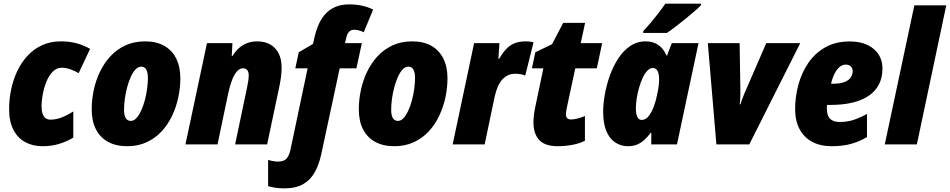

<svg xmlns="http://www.w3.org/2000/svg" viewBox="-20 -789 5190 1049"><path d="M211.9 9.8Q158.7 9.8 117.4 -12.7Q76.2 -35.2 53 -80.3Q29.8 -125.5 29.8 -192.9Q29.8 -247.1 41 -300.5Q52.2 -354 74.7 -401.4Q97.2 -448.7 131.1 -485.1Q165 -521.5 210.4 -542.2Q255.9 -563 312.5 -563Q358.9 -563 397.5 -552.7Q436 -542.5 472.2 -522L409.7 -389.2Q389.6 -401.4 365.2 -410.2Q340.8 -418.9 318.4 -418.9Q288.6 -418.9 267.3 -396.7Q246.1 -374.5 232.9 -340.8Q219.7 -307.1 213.4 -272Q207 -236.8 207 -211.4Q207 -184.6 212.6 -167.7Q218.3 -150.9 229.2 -143.1Q240.2 -135.3 256.3 -135.3Q285.2 -135.3 315.4 -146.7Q345.7 -158.2 380.4 -180.2V-37.1Q347.2 -16.6 304.9 -3.4Q262.7 9.8 211.9 9.8Z M674.8 9.8Q613.3 9.8 569.8 -14.2Q526.4 -38.1 503.7 -83.3Q481 -128.4 481 -192.4Q481 -242.2 491.7 -294.4Q502.4 -346.7 525.1 -394.8Q547.9 -442.9 582.5 -480.7Q617.2 -518.6 664.6 -540.8Q711.9 -563 772.9 -563Q834 -563 877 -538.8Q919.9 -514.6 942.6 -469.5Q965.3 -424.3 965.3 -361.3Q965.3 -309.6 954.1 -256.8Q942.9 -204.1 920.2 -156.2Q897.5 -108.4 862.8 -71Q828.1 -33.7 781.2 -12Q734.4 9.8 674.8 9.8ZM694.8 -128.4Q710.9 -128.4 725.1 -143.6Q739.3 -158.7 751 -184.1Q762.7 -209.5 771 -240.5Q779.3 -271.5 783.7 -303.7Q788.1 -335.9 788.1 -364.3Q788.1 -384.3 783.9 -397.7Q779.8 -411.1 771.7 -418Q763.7 -424.8 751.5 -424.8Q734.9 -424.8 720.5 -409.7Q706.1 -394.5 694.6 -369.1Q683.1 -343.8 674.8 -312.7Q666.5 -281.7 662.1 -249.5Q657.7 -217.3 657.7 -188.5Q657.7 -159.2 667 -143.8Q676.3 -128.4 694.8 -128.4Z M993.2 0 1110.8 -553.2H1250L1246.1 -482.4H1249.5Q1266.6 -509.8 1287.1 -527.6Q1307.6 -545.4 1331.8 -554.2Q1356 -563 1385.3 -563Q1426.3 -563 1455.8 -546.4Q1485.4 -529.8 1502 -498Q1518.6 -466.3 1518.6 -419.4Q1518.6 -398.4 1515.9 -374.3Q1513.2 -350.1 1507.8 -323.7L1439.5 0H1264.6L1328.6 -305.2Q1332.5 -322.3 1335.7 -342.3Q1338.9 -362.3 1338.9 -377.4Q1338.9 -396.5 1330.6 -406.2Q1322.3 -416 1307.6 -416Q1290 -416 1274.9 -399.4Q1259.8 -382.8 1247.8 -351.8Q1235.8 -320.8 1226.6 -277.8L1168.5 0Z M1532.2 240.2Q1510.3 240.2 1486.8 237.1Q1463.4 233.9 1444.8 228V84.5Q1456.1 88.4 1471.7 91.1Q1487.3 93.8 1498.5 93.8Q1532.7 93.8 1546.9 75.9Q1561 58.1 1566.9 29.3L1660.6 -415.5H1593.3L1612.3 -503.4L1690.4 -549.3L1698.2 -584.5Q1706.5 -621.6 1720.5 -654.1Q1734.4 -686.5 1756.8 -711.7Q1779.3 -736.8 1811.8 -751Q1844.2 -765.1 1889.6 -765.1Q1923.3 -765.1 1956.8 -758.1Q1990.2 -751 2018.6 -736.8L1967.3 -612.8Q1955.1 -619.1 1940.9 -622.8Q1926.8 -626.5 1915 -626.5Q1897.5 -626.5 1887.2 -615.5Q1877 -604.5 1873 -587.4L1864.7 -553.2H1957L1927.2 -415.5H1835.9L1735.8 50.8Q1723.6 108.4 1700.2 151.1Q1676.8 193.8 1636.5 217Q1596.2 240.2 1532.2 240.2Z M2134.3 9.8Q2072.8 9.8 2029.3 -14.2Q1985.8 -38.1 1963.1 -83.3Q1940.4 -128.4 1940.4 -192.4Q1940.4 -242.2 1951.2 -294.4Q1961.9 -346.7 1984.6 -394.8Q2007.3 -442.9 2042 -480.7Q2076.7 -518.6 2124 -540.8Q2171.4 -563 2232.4 -563Q2293.5 -563 2336.4 -538.8Q2379.4 -514.6 2402.1 -469.5Q2424.8 -424.3 2424.8 -361.3Q2424.8 -309.6 2413.6 -256.8Q2402.3 -204.1 2379.6 -156.2Q2356.9 -108.4 2322.3 -71Q2287.6 -33.7 2240.7 -12Q2193.8 9.8 2134.3 9.8ZM2154.3 -128.4Q2170.4 -128.4 2184.6 -143.6Q2198.7 -158.7 2210.4 -184.1Q2222.2 -209.5 2230.5 -240.5Q2238.8 -271.5 2243.2 -303.7Q2247.6 -335.9 2247.6 -364.3Q2247.6 -384.3 2243.4 -397.7Q2239.3 -411.1 2231.2 -418Q2223.1 -424.8 2210.9 -424.8Q2194.3 -424.8 2179.9 -409.7Q2165.5 -394.5 2154.1 -369.1Q2142.6 -343.8 2134.3 -312.7Q2126 -281.7 2121.6 -249.5Q2117.2 -217.3 2117.2 -188.5Q2117.2 -159.2 2126.5 -143.8Q2135.7 -128.4 2154.3 -128.4Z M2453.1 0 2570.3 -553.2H2708.5L2703.1 -467.3H2707Q2727.5 -502.9 2748.5 -523.9Q2769.5 -544.9 2794.9 -554Q2820.3 -563 2853 -563Q2863.3 -563 2874.3 -561.8Q2885.3 -560.5 2895 -557.6L2849.6 -376Q2838.9 -380.9 2825 -383.5Q2811 -386.2 2795.4 -386.2Q2773.9 -386.2 2756.1 -378.2Q2738.3 -370.1 2724.1 -354.5Q2710 -338.9 2699.7 -315.2Q2689.5 -291.5 2682.6 -260.7L2627.9 0Z M3026.4 9.8Q2957.5 9.8 2926 -24.2Q2894.5 -58.1 2894.5 -121.1Q2894.5 -140.1 2897.5 -163.6Q2900.4 -187 2905.8 -210.9L2948.7 -415.5H2886.2L2904.8 -503.4L2996.1 -547.4L3057.1 -664.1H3176.8L3152.8 -553.2H3270L3240.7 -415.5H3123L3077.6 -204.1Q3075.7 -193.8 3073.7 -183.1Q3071.8 -172.4 3071.8 -165.5Q3071.8 -149.9 3079.1 -143.1Q3086.4 -136.2 3100.6 -136.2Q3113.8 -136.2 3134.3 -141.1Q3154.8 -146 3175.8 -155.3V-20Q3146.5 -4.9 3106.7 2.4Q3066.9 9.8 3026.4 9.8Z M3411.1 9.8Q3372.6 9.8 3341.6 -10.5Q3310.5 -30.8 3293 -72.3Q3275.4 -113.8 3275.4 -178.7Q3275.4 -220.2 3284.2 -271.2Q3293 -322.3 3311 -373.5Q3329.1 -424.8 3356.7 -467.8Q3384.3 -510.7 3422.1 -536.9Q3460 -563 3507.8 -563Q3534.2 -563 3555.4 -554.4Q3576.7 -545.9 3593.3 -529.1Q3609.9 -512.2 3621.1 -485.8H3624.5L3650.4 -553.2H3796.4L3678.7 0H3538.1L3538.6 -63H3534.7Q3519 -42 3501.5 -25.6Q3483.9 -9.3 3462.2 0.2Q3440.4 9.8 3411.1 9.8ZM3486.3 -133.8Q3507.8 -133.8 3524.4 -155.3Q3541 -176.8 3552.7 -208.7Q3564.5 -240.7 3570.3 -272.5Q3577.1 -303.2 3579.1 -322Q3581.1 -340.8 3581.1 -355.5Q3581.1 -385.3 3572.5 -401.4Q3564 -417.5 3546.4 -417.5Q3530.8 -417.5 3516.8 -402.8Q3502.9 -388.2 3491.5 -363.8Q3480 -339.4 3471.7 -310.1Q3463.4 -280.8 3458.7 -251.2Q3454.1 -221.7 3454.1 -196.8Q3454.1 -166 3462.2 -149.9Q3470.2 -133.8 3486.3 -133.8ZM3493.7 -608.9 3495.1 -620.1Q3516.1 -642.1 3537.1 -667Q3558.1 -691.9 3578.1 -718Q3598.1 -744.1 3615.2 -769H3811L3810.5 -761.2Q3799.3 -749 3775.1 -728Q3751 -707 3722.2 -683.6Q3693.4 -660.2 3666.5 -639.9Q3639.6 -619.6 3623 -608.9Z M3894 0 3847.2 -553.2H4021L4024.9 -305.7Q4024.9 -291 4024.9 -276.1Q4024.9 -261.2 4024.2 -246.8Q4023.4 -232.4 4021.5 -218.8H4025.4Q4027.8 -228 4031.7 -238.8Q4035.6 -249.5 4040 -260.5Q4044.4 -271.5 4047.9 -280.3L4166.5 -553.2H4352.1L4073.7 0Z M4524.4 9.8Q4461.4 9.8 4416.5 -14.6Q4371.6 -39.1 4347.9 -84.5Q4324.2 -129.9 4324.2 -192.4Q4324.2 -258.8 4341.6 -324.5Q4358.9 -390.1 4395.5 -444.1Q4432.1 -498 4488.5 -530.3Q4544.9 -562.5 4622.6 -562.5Q4704.1 -562.5 4752.7 -522.2Q4801.3 -481.9 4801.3 -414.1Q4801.3 -366.2 4782.7 -329.1Q4764.2 -292 4728 -266.8Q4691.9 -241.7 4639.4 -228.8Q4586.9 -215.8 4518.6 -215.8H4499Q4498 -210.4 4497.8 -205.3Q4497.6 -200.2 4497.6 -195.8Q4497.6 -156.7 4515.4 -139.6Q4533.2 -122.6 4568.4 -122.6Q4607.4 -122.6 4640.9 -133.1Q4674.3 -143.6 4716.8 -166.5V-40Q4672.4 -14.2 4627.4 -2.2Q4582.5 9.8 4524.4 9.8ZM4520.5 -331.5H4528.8Q4571.3 -331.5 4595.2 -341.3Q4619.1 -351.1 4628.9 -366.9Q4638.7 -382.8 4638.7 -400.4Q4638.7 -416 4628.7 -426Q4618.7 -436 4600.6 -436Q4582.5 -436 4566.7 -422.6Q4550.8 -409.2 4539.1 -385.5Q4527.3 -361.8 4520.5 -331.5Z M4814 0 4975.6 -759.8H5149.9L4989.3 0Z"/></svg>

Font: Open Sans SemiCondensed ExtraBold
Style: Italic
Weight: 800
Width: 4
Italic angle: -12°
Designer: Monotype Design Team
Foundry: Monotype Imaging Inc.
Version: Version 3.003